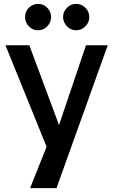

<svg xmlns="http://www.w3.org/2000/svg" viewBox="-20 -756 588 989"><path d="M535 -523 271 213H135L220 0L8 -523H131L284 -112L423 -523ZM109 -668Q109 -696 128.5 -716Q148 -736 177 -736Q204 -736 223.5 -716Q243 -696 243 -668Q243 -641 223.5 -620.5Q204 -600 176 -600Q148 -600 128.5 -620.5Q109 -641 109 -668ZM305 -668Q305 -696 325 -716Q345 -736 372 -736Q400 -736 420 -716Q440 -696 440 -668Q440 -641 420 -620.5Q400 -600 372 -600Q345 -600 325 -620.5Q305 -641 305 -668Z"/></svg>

Font: Rising Sun SemiBold
Style: Regular
Weight: 600
Designer: Matt McInerney, Pablo Impallari, Rodrigo Fuenzalida (Raleway font), Stephen Hutchings (Greek), Cristiano Sobral (main ch
Foundry: The Rising Sun Project Authors
Version: Version 4.327; ttfautohint (v1.8.4.7-5d5b-dirty)